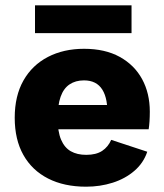

<svg xmlns="http://www.w3.org/2000/svg" viewBox="-20 -694 619 724"><path d="M304.7 10Q221.8 10 161.4 -20.8Q100.9 -51.6 68.2 -109.6Q35.5 -167.6 35.5 -250Q35.5 -332.4 68.4 -390.4Q101.3 -448.4 160.5 -479.2Q219.8 -510 297 -510Q376.2 -510 431.5 -479.5Q486.8 -449 515.9 -395.6Q544.9 -342.2 544.9 -273.1Q544.9 -254.5 543.8 -236.9Q542.6 -219.2 540.6 -206.6H144.8V-298.1H466.4L384.5 -255.7Q387.7 -320.7 366 -355.8Q344.2 -390.9 296.7 -390.9Q264.7 -390.9 242.2 -375.7Q219.7 -360.6 208.5 -329Q197.4 -297.4 197.4 -247.3Q197.4 -197.8 210.2 -167.6Q223 -137.4 246.9 -123.7Q270.8 -110.1 305.1 -110.1Q342.7 -110.1 365.3 -125.1Q387.9 -140.2 399.3 -166.6L535.3 -121.8Q521.1 -79.3 486.6 -49.7Q452.2 -20.1 404.8 -5Q357.5 10 304.7 10ZM476 -673.8V-569H112V-673.8Z"/></svg>

Font: Work Sans
Style: Regular
Weight: 400
Designer: Wei Huang
Foundry: Wei Huang
Version: Version 2.006; ttfautohint (v1.8.1.43-b0c9)